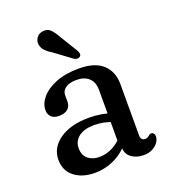

<svg xmlns="http://www.w3.org/2000/svg" viewBox="-132 -802 809 911"><g transform="rotate(-20 272.5 -346.5)"><path d="M351.7 -58.8V-77.2L343.7 -88.8V-351.5Q343.7 -390.6 321.1 -411.5Q298.6 -432.5 258.6 -432.5Q222.5 -432.5 203.3 -418.3Q184.1 -404.1 184.1 -383.7V-350.3Q184.1 -326.3 168.1 -313.2Q152.1 -300.1 123.5 -300.1Q98.7 -300.1 85.3 -313Q71.9 -326 71.9 -347.3Q71.9 -380 97.3 -410.3Q122.7 -440.6 171.2 -460.1Q219.7 -479.5 288.6 -479.5Q369.1 -479.5 408.8 -442.3Q448.5 -405 448.5 -343.1V-81.6Q448.5 -70.8 454.3 -64.3Q460 -57.7 470.2 -57.7Q477.7 -57.7 482.3 -60Q486.8 -62.2 490.1 -65.1Q493.5 -68.1 496.7 -70.6Q499.9 -73 504.2 -73Q512.3 -73 517.3 -67.5Q522.3 -62 522.3 -52.4Q522.3 -37 511.8 -22.1Q501.2 -7.2 482.4 2.5Q463.6 12.2 438.5 12.2Q401.1 12.2 376.4 -6.4Q351.7 -24.9 351.7 -58.8ZM49.1 -105.3Q49.1 -166 104.4 -204.9Q159.8 -243.8 253.8 -243.8Q284.6 -243.8 313.7 -238.9Q342.7 -234 363.9 -226L354.3 -185.8Q334.1 -193.1 311.8 -197.8Q289.5 -202.6 264 -202.6Q215.5 -202.6 186.9 -181.6Q158.3 -160.6 158.3 -123.9Q158.3 -87.9 180.9 -69.7Q203.5 -51.5 237.3 -51.5Q273.4 -51.5 306 -68.7Q338.6 -85.8 362.3 -116.9L374.7 -80.7Q343.6 -36.2 294.8 -12Q246 12.2 192.1 12.2Q128.9 12.2 89 -18.9Q49.1 -50 49.1 -105.3ZM258.9 -646.8 311.7 -560.4Q316 -552.3 317.3 -544.6Q318.6 -536.9 312.5 -531Q307.4 -526 299.4 -525.9Q291.3 -525.9 284 -529.7L200 -592Q176.9 -605.9 164 -619.3Q151 -632.8 147.9 -650.7Q144.8 -668.7 155.2 -684.4Q165.6 -700 185.9 -703.8Q210.9 -708.3 227.2 -692Q243.4 -675.6 258.9 -646.8Z"/></g></svg>

Font: Fraunces SuperSoft 9pt
Style: Regular
Weight: 900
Version: Version 1.000;[b76b70a41]